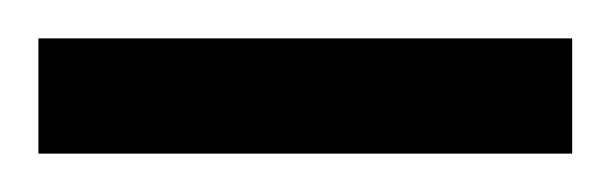

<svg xmlns="http://www.w3.org/2000/svg" viewBox="-20 -684 318 100"><path d="M0 -604V-664H278V-604Z"/></svg>

Font: Justus
Style: Versalitas
Weight: 400
Version: Version 001.001